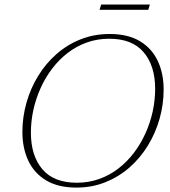

<svg xmlns="http://www.w3.org/2000/svg" viewBox="-20 -840 770 870"><path d="M120 -239Q120 -134.5 172 -73.2Q224 -12 328 -12Q382 -12 429.5 -29Q477 -46 516.2 -76.2Q555.5 -106.5 586.5 -147.2Q617.5 -188 639 -235.5Q660.5 -283 671.8 -334.5Q683 -386 683 -437.5Q683 -542 631 -603.2Q579 -664.5 475 -664.5Q421 -664.5 373.5 -647.5Q326 -630.5 286.8 -600.2Q247.5 -570 216.5 -529.2Q185.5 -488.5 164 -440.8Q142.5 -393 131.2 -341.8Q120 -290.5 120 -239ZM721.5 -434.5Q721.5 -366.5 703 -301.5Q684.5 -236.5 650 -180.2Q615.5 -124 566.8 -81.2Q518 -38.5 457.2 -14.2Q396.5 10 326 10Q243.5 10 189.2 -22.5Q135 -55 108.2 -112Q81.5 -169 81.5 -242Q81.5 -309.5 100 -374.8Q118.5 -440 153 -496.2Q187.5 -552.5 236.2 -595.2Q285 -638 345.8 -662Q406.5 -686 477 -686Q559.5 -686 613.8 -653.5Q668 -621 694.8 -564Q721.5 -507 721.5 -434.5ZM431 -795.5 438.5 -819.5H659L652 -795.5Z"/></svg>

Font: Newsreader 16pt 16pt ExtraLight
Style: Italic
Weight: 250
Italic angle: -17°
Version: Version 1.003